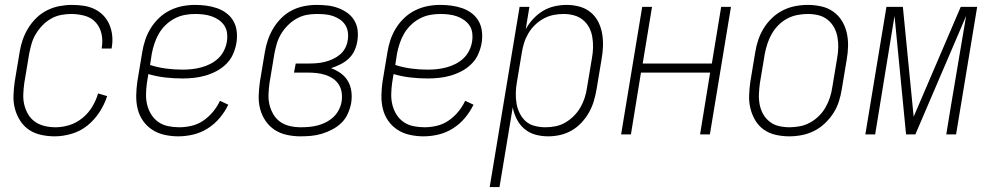

<svg xmlns="http://www.w3.org/2000/svg" viewBox="-20 -548 4040 783"><path d="M203 8Q175 8 147.5 2Q120 -4 98.5 -18.5Q77 -33 62.5 -55.5Q48 -78 41 -104Q34 -130 35 -158.5Q36 -187 40 -215L60 -335Q64 -361 72.5 -385.5Q81 -410 95 -433Q109 -456 128.5 -475Q148 -494 172 -506Q196 -518 222 -523Q248 -528 273 -528Q297 -528 321 -524.5Q345 -521 365.5 -511Q386 -501 401.5 -485Q417 -469 426 -448Q435 -427 437.5 -403.5Q440 -380 436 -356L435 -350H395V-354Q400 -383 394 -410Q388 -437 370.5 -456.5Q353 -476 326 -483.5Q299 -491 270 -491Q250 -491 229 -487Q208 -483 188.5 -472Q169 -461 153.5 -445Q138 -429 126.5 -410Q115 -391 109 -370.5Q103 -350 99 -329L79 -209Q76 -187 75 -164.5Q74 -142 79 -121Q84 -100 95 -81.5Q106 -63 123.5 -51Q141 -39 162.5 -34Q184 -29 207 -29Q235 -29 263.5 -38Q292 -47 316 -66.5Q340 -86 356 -112.5Q372 -139 380 -167L417 -156Q406 -122 385.5 -90.5Q365 -59 336.5 -36Q308 -13 272.5 -2.5Q237 8 203 8Z M707 8Q679 8 651.5 2Q624 -4 601.5 -18.5Q579 -33 563.5 -55Q548 -77 541.5 -103.5Q535 -130 535.5 -158.5Q536 -187 540 -215L560 -335Q564 -361 572.5 -386Q581 -411 595 -433.5Q609 -456 629 -475Q649 -494 673.5 -506Q698 -518 724 -523Q750 -528 775 -528Q798 -528 821 -525Q844 -522 865.5 -514.5Q887 -507 904.5 -493.5Q922 -480 932.5 -461Q943 -442 945.5 -418.5Q948 -395 944 -372Q940 -349 930 -326.5Q920 -304 902 -286.5Q884 -269 862 -257.5Q840 -246 817 -239.5Q794 -233 770.5 -230.5Q747 -228 725 -228Q689 -228 654 -232Q619 -236 585 -246L579 -209Q576 -187 575.5 -164Q575 -141 580.5 -119.5Q586 -98 597.5 -80Q609 -62 626.5 -50Q644 -38 666 -33.5Q688 -29 711 -29Q736 -29 761.5 -35Q787 -41 809 -56Q831 -71 848.5 -92Q866 -113 877 -137L911 -121Q897 -92 876 -67Q855 -42 827.5 -24.5Q800 -7 769 0.5Q738 8 707 8ZM725 -264Q743 -264 762 -266Q781 -268 800 -273Q819 -278 837 -287Q855 -296 869.5 -309.5Q884 -323 893 -341Q902 -359 905 -377Q908 -395 906 -412.5Q904 -430 895 -443.5Q886 -457 872.5 -466.5Q859 -476 843 -481.5Q827 -487 810 -489Q793 -491 775 -491Q754 -491 733 -487Q712 -483 692 -472.5Q672 -462 655.5 -446Q639 -430 628 -411Q617 -392 610 -371Q603 -350 599 -329L592 -283Q623 -273 656.5 -268.5Q690 -264 725 -264Z M1205 8Q1177 8 1149.5 2Q1122 -4 1100 -18.5Q1078 -33 1063 -55Q1048 -77 1041 -103.5Q1034 -130 1035 -158.5Q1036 -187 1040 -215L1060 -335Q1064 -360 1072.5 -385Q1081 -410 1094.5 -432.5Q1108 -455 1127.5 -474.5Q1147 -494 1171 -506Q1195 -518 1220.5 -523Q1246 -528 1271 -528Q1294 -528 1316 -525.5Q1338 -523 1358.5 -515.5Q1379 -508 1396.5 -495.5Q1414 -483 1425 -464.5Q1436 -446 1438.5 -424Q1441 -402 1437 -379Q1434 -360 1425.5 -341.5Q1417 -323 1402 -309Q1387 -295 1368 -285.5Q1349 -276 1330 -270Q1352 -262 1370 -249Q1388 -236 1399 -217Q1410 -198 1413 -174.5Q1416 -151 1412 -127Q1408 -106 1398.5 -84.5Q1389 -63 1372.5 -47Q1356 -31 1335 -20Q1314 -9 1292.5 -2.5Q1271 4 1249 6Q1227 8 1205 8ZM1206 -29Q1224 -29 1241 -30.5Q1258 -32 1275.5 -36.5Q1293 -41 1309.5 -49.5Q1326 -58 1339.5 -70.5Q1353 -83 1361.5 -99.5Q1370 -116 1373 -133Q1376 -152 1373.5 -170Q1371 -188 1362 -202.5Q1353 -217 1338.5 -227Q1324 -237 1307 -242.5Q1290 -248 1272 -250Q1254 -252 1235 -252H1179L1186 -289H1242Q1258 -289 1274 -290.5Q1290 -292 1306 -296Q1322 -300 1338 -307.5Q1354 -315 1367 -326Q1380 -337 1388 -352.5Q1396 -368 1398 -384Q1401 -401 1398.5 -417.5Q1396 -434 1387.5 -447Q1379 -460 1365.5 -469Q1352 -478 1337 -483Q1322 -488 1305 -489.5Q1288 -491 1271 -491Q1250 -491 1229.5 -487Q1209 -483 1189.5 -472Q1170 -461 1154 -445Q1138 -429 1126.5 -410Q1115 -391 1109 -370.5Q1103 -350 1099 -329L1079 -209Q1076 -187 1075 -164.5Q1074 -142 1079 -121Q1084 -100 1095 -81.5Q1106 -63 1123 -51Q1140 -39 1162 -34Q1184 -29 1206 -29Z M1707 8Q1679 8 1651.5 2Q1624 -4 1601.5 -18.5Q1579 -33 1563.5 -55Q1548 -77 1541.5 -103.5Q1535 -130 1535.5 -158.5Q1536 -187 1540 -215L1560 -335Q1564 -361 1572.5 -386Q1581 -411 1595 -433.5Q1609 -456 1629 -475Q1649 -494 1673.5 -506Q1698 -518 1724 -523Q1750 -528 1775 -528Q1798 -528 1821 -525Q1844 -522 1865.5 -514.5Q1887 -507 1904.5 -493.5Q1922 -480 1932.5 -461Q1943 -442 1945.5 -418.5Q1948 -395 1944 -372Q1940 -349 1930 -326.5Q1920 -304 1902 -286.5Q1884 -269 1862 -257.5Q1840 -246 1817 -239.5Q1794 -233 1770.5 -230.5Q1747 -228 1725 -228Q1689 -228 1654 -232Q1619 -236 1585 -246L1579 -209Q1576 -187 1575.5 -164Q1575 -141 1580.5 -119.5Q1586 -98 1597.5 -80Q1609 -62 1626.5 -50Q1644 -38 1666 -33.5Q1688 -29 1711 -29Q1736 -29 1761.5 -35Q1787 -41 1809 -56Q1831 -71 1848.5 -92Q1866 -113 1877 -137L1911 -121Q1897 -92 1876 -67Q1855 -42 1827.5 -24.5Q1800 -7 1769 0.5Q1738 8 1707 8ZM1725 -264Q1743 -264 1762 -266Q1781 -268 1800 -273Q1819 -278 1837 -287Q1855 -296 1869.5 -309.5Q1884 -323 1893 -341Q1902 -359 1905 -377Q1908 -395 1906 -412.5Q1904 -430 1895 -443.5Q1886 -457 1872.5 -466.5Q1859 -476 1843 -481.5Q1827 -487 1810 -489Q1793 -491 1775 -491Q1754 -491 1733 -487Q1712 -483 1692 -472.5Q1672 -462 1655.5 -446Q1639 -430 1628 -411Q1617 -392 1610 -371Q1603 -350 1599 -329L1592 -283Q1623 -273 1656.5 -268.5Q1690 -264 1725 -264Z M1977 215 2099 -520H2139L2124 -429Q2136 -451 2154.5 -471Q2173 -491 2195 -504Q2217 -517 2242 -522.5Q2267 -528 2291 -528Q2318 -528 2343.5 -521Q2369 -514 2388.5 -498Q2408 -482 2419.5 -459.5Q2431 -437 2435.5 -411.5Q2440 -386 2439 -359Q2438 -332 2433 -305L2413 -185Q2409 -161 2402 -137Q2395 -113 2382.5 -90.5Q2370 -68 2352 -48.5Q2334 -29 2311.5 -16Q2289 -3 2264.5 2.5Q2240 8 2216 8Q2188 8 2163 1Q2138 -6 2118.5 -22.5Q2099 -39 2087.5 -62Q2076 -85 2071 -110L2017 215ZM2204 -29Q2224 -29 2245 -33Q2266 -37 2285 -48Q2304 -59 2320 -75Q2336 -91 2347 -110Q2358 -129 2364.5 -149.5Q2371 -170 2374 -191L2394 -311Q2398 -332 2398.5 -354Q2399 -376 2395.5 -397Q2392 -418 2382.5 -436Q2373 -454 2357 -467Q2341 -480 2320.5 -485.5Q2300 -491 2278 -491Q2258 -491 2237.5 -487Q2217 -483 2197.5 -472.5Q2178 -462 2162 -446.5Q2146 -431 2135 -412.5Q2124 -394 2117.5 -373.5Q2111 -353 2108 -333L2088 -213Q2084 -191 2083.5 -169Q2083 -147 2086.5 -126Q2090 -105 2099.5 -86Q2109 -67 2124 -53.5Q2139 -40 2160.5 -34.5Q2182 -29 2204 -29Z M2513 0 2599 -520H2639L2601 -289H2883L2921 -520H2961L2875 0H2835L2876 -252H2594L2553 0Z M3199 8Q3171 8 3144 2Q3117 -4 3095.5 -19Q3074 -34 3060.5 -56.5Q3047 -79 3040.5 -105Q3034 -131 3035 -159Q3036 -187 3040 -215L3060 -335Q3064 -361 3072.5 -386Q3081 -411 3095 -433.5Q3109 -456 3129 -475Q3149 -494 3173 -506Q3197 -518 3223 -523Q3249 -528 3274 -528Q3302 -528 3329 -522Q3356 -516 3377.5 -501Q3399 -486 3413 -463.5Q3427 -441 3433 -415Q3439 -389 3438.5 -361Q3438 -333 3433 -305L3413 -185Q3409 -159 3401 -134Q3393 -109 3378.5 -86.5Q3364 -64 3344 -45Q3324 -26 3300 -14Q3276 -2 3250 3Q3224 8 3199 8ZM3200 -29Q3220 -29 3241.5 -33Q3263 -37 3282.5 -47.5Q3302 -58 3318.5 -74Q3335 -90 3346 -109Q3357 -128 3364 -149Q3371 -170 3374 -191L3394 -311Q3398 -333 3398.5 -355Q3399 -377 3395 -398Q3391 -419 3381 -437Q3371 -455 3354.5 -468Q3338 -481 3317.5 -486Q3297 -491 3274 -491Q3254 -491 3232.5 -487Q3211 -483 3191 -472.5Q3171 -462 3155 -446Q3139 -430 3128 -411Q3117 -392 3110 -371Q3103 -350 3099 -329L3079 -209Q3076 -187 3075 -165Q3074 -143 3078 -122Q3082 -101 3092 -83Q3102 -65 3118.5 -52Q3135 -39 3156 -34Q3177 -29 3200 -29Z M3509 0 3595 -520H3662L3706 -72L3898 -520H3965L3879 0H3839L3856 -104Q3872 -199 3888 -294Q3904 -389 3920 -483L3713 0H3675L3628 -483Q3612 -389 3597 -294Q3582 -199 3566 -104L3549 0Z"/></svg>

Font: Iosevka Extralight
Style: Italic
Weight: 200
Italic angle: -9°
Monospace: yes
Designer: Belleve Invis
Foundry: Belleve Invis
Version: Version 32.5.0; ttfautohint (v1.8.4)